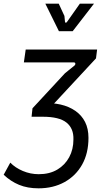

<svg xmlns="http://www.w3.org/2000/svg" viewBox="-90 -770 588 1046"><path d="M120 256Q60 256 14 237Q-32 218 -70 182L-34 116Q-7 144 34.5 161.5Q76 179 121 179Q180 179 222 154Q264 129 287 86.5Q310 44 310 -10Q312 -70 272.5 -102Q233 -134 143 -134H82L87 -180L264 -371L316 -413Q321 -417 320.5 -423.5Q320 -430 312 -430H40L50 -500H439L433 -452L185 -185L138 -207Q194 -211 240 -200.5Q286 -190 320.5 -166Q355 -142 373.5 -105.5Q392 -69 392 -19Q392 65 357.5 126.5Q323 188 261.5 222Q200 256 120 256ZM231 -600 157 -750H230L261 -683L264 -652Q265 -646 268.5 -646Q272 -646 276 -652L345 -750H422L306 -600Z"/></svg>

Font: Finlandica
Style: Italic
Weight: 400
Italic angle: -8°
Designer: Niklas Ekholm, Juho Hiilivirta, Jaakko Suomalainen
Foundry: Helsinki Type Studio
Version: Version 1.064